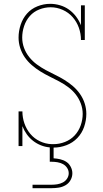

<svg xmlns="http://www.w3.org/2000/svg" viewBox="-20 -763 540 1003"><path d="M150 220V202H250Q265 202 280 199.5Q295 197 308.5 190Q322 183 330.5 170Q339 157 339 142Q339 127 330.5 114Q322 101 308.5 94Q295 87 280 84.5Q265 82 250 82H240V7Q216 5 193.5 -4Q171 -13 152.5 -27.5Q134 -42 120 -61.5Q106 -81 97 -104V0H77V-181H97Q97 -149 107.5 -118.5Q118 -88 138.5 -63.5Q159 -39 188.5 -25Q218 -11 250 -10H260Q290 -10 319.5 -21.5Q349 -33 370 -55.5Q391 -78 401.5 -108Q412 -138 412 -168Q412 -196 402 -222.5Q392 -249 375 -270.5Q358 -292 335.5 -308.5Q313 -325 288.5 -338Q264 -351 239.5 -363Q215 -375 191.5 -389.5Q168 -404 146.5 -422.5Q125 -441 109.5 -463.5Q94 -486 85.5 -512.5Q77 -539 77 -567Q77 -601 88 -634Q99 -667 121 -692Q143 -717 175.5 -730Q208 -743 242 -743Q268 -743 293.5 -735.5Q319 -728 340 -713Q361 -698 377 -677Q393 -656 403 -631V-735H423V-554H403Q403 -587 392 -618Q381 -649 359.5 -673.5Q338 -698 307.5 -711.5Q277 -725 245 -725Q214 -725 185 -713.5Q156 -702 136 -679.5Q116 -657 106 -627Q96 -597 96 -567Q96 -539 105.5 -513Q115 -487 132.5 -465Q150 -443 172.5 -426.5Q195 -410 219 -397Q243 -384 268 -372Q293 -360 316.5 -345.5Q340 -331 361 -313Q382 -295 398 -272Q414 -249 422.5 -222.5Q431 -196 431 -168Q431 -134 419.5 -100.5Q408 -67 384 -42Q360 -17 327 -4.5Q294 8 260 8V64Q277 65 294.5 69Q312 73 326.5 82.5Q341 92 349.5 108.5Q358 125 358 142Q358 161 348.5 178Q339 195 322.5 204.5Q306 214 287.5 217Q269 220 250 220Z"/></svg>

Font: Iosevka Curly Slab Thin
Style: Regular
Weight: 100
Monospace: yes
Designer: Belleve Invis
Foundry: Belleve Invis
Version: Version 22.1.2; ttfautohint (v1.8.4)